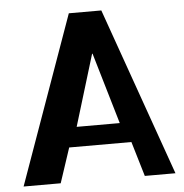

<svg xmlns="http://www.w3.org/2000/svg" viewBox="-52 -729 797 830"><g transform="rotate(-5 346.5 -314.5)"><path d="M17 50 277 -679H418L676 50H543L498 -101H228L178 50ZM455 -187 364 -496H362L268 -187Z"/></g></svg>

Font: BM HANNA Pro
Style: Regular
Weight: 400
Designer: Woowa Brothers : Cheoljun Lim; Soyoung Lee; & Sandoll : Jooyeon Kang;
Foundry: Sandoll Communications Inc.
Version: Version 1.000;PS 1;hotconv 16.6.51;makeotf.lib2.5.65220